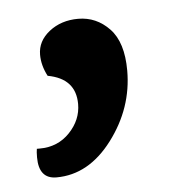

<svg xmlns="http://www.w3.org/2000/svg" viewBox="-33 -152 309 337"><g transform="rotate(-5 121.5 17.0)"><path d="M103 29Q103 -16 54 -25Q44 -44 44 -63Q44 -87 65 -103.5Q86 -120 116 -120Q148 -120 171 -96Q194 -72 194 -22Q194 44 152.5 99Q111 154 54 154Q23 154 23 116Q23 106 24 101H29Q61 101 82 79Q103 57 103 29Z"/></g></svg>

Font: Overlock
Style: Bold
Weight: 700
Designer: Dario Muhafara
Foundry: Dario Manuel Muhafara
Version: Version 1.001